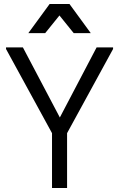

<svg xmlns="http://www.w3.org/2000/svg" viewBox="-20 -936 593 956"><path d="M239 0V-273L10 -692V-700H94L298 -313H258L461 -700H543V-692L314 -273V0ZM121 -771 227 -916H326L432 -771H347L276 -859L205 -771Z"/></svg>

Font: Fustat
Style: Regular
Weight: 400
Designer: Mohamed Gaber, Khaled Hosny, Laura Garcia Mut
Foundry: Kief Type Foundry, Alif Type Foundry, Hard Type Foundry
Version: Version 1.007